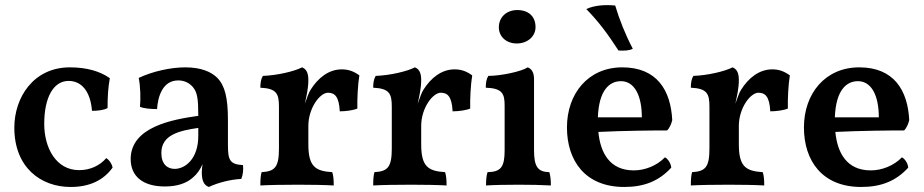

<svg xmlns="http://www.w3.org/2000/svg" viewBox="-20 -735 3676 764"><path d="M261 9C337 9 392 -18 428 -68C425 -84 415 -98 403 -106C376 -75 338 -58 295 -58C202 -58 156 -148 156 -242C156 -348 193 -413 253 -413C305 -413 340 -371 346 -294C366 -294 392 -296 408 -305C408 -348 410 -385 417 -424C377 -452 324 -467 258 -467C113 -467 37 -347 37 -227C37 -69 142 9 261 9Z M947 -78C895 -81 887 -97 887 -158V-256C887 -347 875 -394 844 -426C820 -449 781 -467 717 -467C659 -467 587 -451 532 -425C539 -389 540 -344 537 -310C553 -303 581 -301 605 -301C608 -350 627 -415 689 -415C711 -415 732 -407 748 -388C765 -367 769 -343 769 -274C669 -260 500 -231 500 -102C500 -33 549 7 636 7C686 7 722 -6 747 -28C764 -42 777 -61 786 -82C784 -70 783 -58 783 -49C783 -15 792 2 811 9C849 -9 899 -21 940 -23C947 -39 949 -60 947 -78ZM769 -194C769 -103 717 -63 675 -63C646 -63 622 -82 622 -126C622 -199 694 -215 769 -226Z M1410 -435C1388 -451 1367 -459 1340 -459C1287 -459 1245 -424 1216 -378C1208 -366 1202 -346 1193 -322C1200 -355 1207 -384 1207 -417C1207 -448 1197 -461 1182 -467C1151 -451 1083 -435 1026 -433C1018 -420 1016 -404 1016 -386C1081 -383 1090 -362 1090 -310V-144C1090 -70 1074 -53 1021 -50C1017 -37 1016 -20 1016 3C1047 1 1113 0 1167 0C1219 0 1275 1 1308 3C1308 -17 1307 -36 1302 -50C1233 -54 1207 -74 1207 -161V-234C1207 -305 1253 -366 1285 -366C1312 -366 1329 -351 1332 -292C1355 -292 1386 -296 1402 -303C1401 -342 1404 -399 1410 -435Z M1859 -435C1837 -451 1816 -459 1789 -459C1736 -459 1694 -424 1665 -378C1657 -366 1651 -346 1642 -322C1649 -355 1656 -384 1656 -417C1656 -448 1646 -461 1631 -467C1600 -451 1532 -435 1475 -433C1467 -420 1465 -404 1465 -386C1530 -383 1539 -362 1539 -310V-144C1539 -70 1523 -53 1470 -50C1466 -37 1465 -20 1465 3C1496 1 1562 0 1616 0C1668 0 1724 1 1757 3C1757 -17 1756 -36 1751 -50C1682 -54 1656 -74 1656 -161V-234C1656 -305 1702 -366 1734 -366C1761 -366 1778 -351 1781 -292C1804 -292 1835 -296 1851 -303C1850 -342 1853 -399 1859 -435Z M2036 -562C2080 -562 2111 -591 2111 -627C2111 -669 2084 -695 2038 -695C1998 -695 1965 -669 1965 -626C1965 -590 1994 -562 2036 -562ZM1914 3C1944 1 1997 0 2044 0C2090 0 2140 1 2172 3C2172 -13 2171 -34 2166 -50C2121 -51 2105 -70 2105 -137V-420C2105 -448 2095 -461 2080 -467C2054 -450 1972 -433 1923 -433C1915 -420 1913 -404 1913 -386C1979 -384 1988 -362 1988 -315V-137C1988 -70 1973 -51 1920 -50C1915 -35 1914 -16 1914 3Z M2498 -541C2468 -598 2444 -659 2428 -713C2388 -717 2345 -714 2313 -699C2360 -651 2398 -601 2441 -534C2463 -533 2483 -533 2498 -541ZM2626 -109C2594 -76 2547 -57 2502 -57C2406 -57 2369 -127 2361 -210C2461 -215 2583 -216 2635 -216C2644 -226 2651 -240 2655 -257C2649 -376 2594 -467 2456 -467C2321 -467 2236 -363 2236 -228C2236 -96 2308 9 2464 9C2542 9 2602 -14 2651 -68C2650 -84 2638 -103 2626 -109ZM2451 -412C2504 -412 2534 -356 2534 -268H2359C2363 -375 2404 -412 2451 -412Z M3123 -435C3101 -451 3080 -459 3053 -459C3000 -459 2958 -424 2929 -378C2921 -366 2915 -346 2906 -322C2913 -355 2920 -384 2920 -417C2920 -448 2910 -461 2895 -467C2864 -451 2796 -435 2739 -433C2731 -420 2729 -404 2729 -386C2794 -383 2803 -362 2803 -310V-144C2803 -70 2787 -53 2734 -50C2730 -37 2729 -20 2729 3C2760 1 2826 0 2880 0C2932 0 2988 1 3021 3C3021 -17 3020 -36 3015 -50C2946 -54 2920 -74 2920 -161V-234C2920 -305 2966 -366 2998 -366C3025 -366 3042 -351 3045 -292C3068 -292 3099 -296 3115 -303C3114 -342 3117 -399 3123 -435Z M3569 -109C3537 -76 3490 -57 3445 -57C3349 -57 3312 -127 3304 -210C3404 -215 3526 -216 3578 -216C3587 -226 3594 -240 3598 -257C3592 -376 3537 -467 3399 -467C3264 -467 3179 -363 3179 -228C3179 -96 3251 9 3407 9C3485 9 3545 -14 3594 -68C3593 -84 3581 -103 3569 -109ZM3394 -412C3447 -412 3477 -356 3477 -268H3302C3306 -375 3347 -412 3394 -412Z"/></svg>

Font: Vollkorn Semibold
Style: Regular
Weight: 600
Designer: Friedrich Althausen
Foundry: Friedrich Althausen
Version: Version 4.015;PS 004.015;hotconv 1.0.88;makeotf.lib2.5.64775